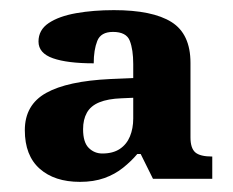

<svg xmlns="http://www.w3.org/2000/svg" viewBox="-20 -739 460 379"><path d="M137.8 -380Q87.6 -380 58.3 -406Q29 -432 29 -482Q29 -532 71 -555.5Q113 -579 198 -583L243 -584.9V-612.5Q243 -641 236.2 -658.5Q229.4 -676 203 -676Q179 -676 172 -658.2Q165 -640.4 165 -614Q113 -614 84.5 -624Q56 -634 56 -657Q56 -680 76.2 -693.5Q96.4 -707 130.4 -713Q164.5 -719 204.8 -719Q281 -719 318.5 -695.5Q356 -672 356 -614.9V-467.8Q356 -446.5 365.5 -438.2Q375 -430 399 -430V-386H282L257.7 -435H251Q239.2 -420.9 223.1 -408Q207 -395 186 -387.5Q165 -380 137.8 -380ZM182 -436Q203 -436 216.5 -445Q230 -454 236.5 -469.7Q243 -485.5 243 -505V-546L220 -545Q193 -544 176 -537Q159 -530 151.5 -516.5Q144 -503.1 144 -484Q144 -458 155.2 -447Q166.3 -436 182 -436Z"/></svg>

Font: Noto Serif Tamil
Style: Regular
Weight: 400
Designer: Indian Type Foundry, Tom Grace, and the Monotype Design Team
Foundry: Monotype Imaging Inc.
Version: Version 2.003